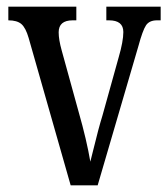

<svg xmlns="http://www.w3.org/2000/svg" viewBox="-20 -556 504 576"><path d="M66 -442Q57 -473 44 -484Q31 -495 5 -495V-536H209V-495H198Q156 -495 156 -459Q156 -437 165 -405L216 -220Q240 -136 251 -71L259 -103Q276 -173 287 -208L336 -384Q350 -432 350 -460Q350 -495 307 -495H299V-536H462V-495H451Q428 -495 418 -480Q408 -465 395 -417L273 0H192Z"/></svg>

Font: Noto Serif Cond
Style: Regular
Weight: 400
Width: 3
Designer: Monotype Design Team
Foundry: Monotype Imaging Inc.
Version: Version 1.001